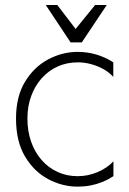

<svg xmlns="http://www.w3.org/2000/svg" viewBox="-20 -714 504 749"><path d="M283 14.1Q223.5 14.1 168.2 -15.1Q113 -44.3 77.8 -103.2Q42.5 -162.1 42.5 -251.3Q42.5 -337.9 78 -395.8Q113.5 -453.7 168.5 -482.6Q223.5 -511.6 282.5 -511.6Q320 -511.6 355 -501.5Q390 -491.4 422 -470.8V-413.9Q406.5 -431.5 384 -444.1Q361.5 -456.7 335.5 -463.7Q309.5 -470.8 283.5 -470.8Q241 -470.8 205.2 -454.7Q169.5 -438.6 143 -409.1Q116.5 -379.6 101.8 -339.6Q87 -299.6 87 -251.8Q87 -201.9 101.5 -160.9Q116 -119.8 142.5 -89.6Q169 -59.4 204.8 -43.1Q240.5 -26.7 283 -26.7Q323 -26.7 360.5 -42.5Q398 -58.4 422.5 -84.6V-26.7Q401.5 -13.1 379 -4Q356.5 5 332.8 9.6Q309 14.1 283 14.1ZM158.5 -694.5 255.5 -548.5H299L396.5 -694.5H351L275 -601L203.5 -694.5Z"/></svg>

Font: Russolo 10pt ExtraLight
Style: Regular
Weight: 200
Designer: Micah Stupak-Hahn
Version: Version 1.000